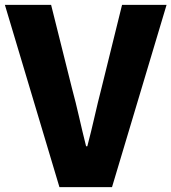

<svg xmlns="http://www.w3.org/2000/svg" viewBox="-29 -765 701 785"><path d="M214 0H429L652 -745H470L386 -405C365 -325 350 -249 328 -167H323C302 -249 287 -325 265 -405L180 -745H-9Z"/></svg>

Font: Noto Sans TC Black
Style: Regular
Weight: 900
Designer: Ryoko NISHIZUKA 西塚涼子 (kana, bopomofo & ideographs); Paul D. Hunt (Latin, Greek & Cyrillic); Sandoll Communications 산돌커뮤니
Foundry: Adobe
Version: Version 2.004;hotconv 1.0.118;makeotfexe 2.5.65603